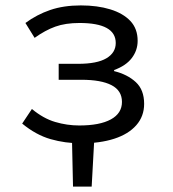

<svg xmlns="http://www.w3.org/2000/svg" viewBox="-20 -518 640 710"><path d="M250 172 246 -10H329L319 172ZM280 12Q221 12 167 -3.5Q113 -19 62 -61L98 -115Q140 -80 184 -67Q228 -54 273 -54Q349 -54 390 -76.5Q431 -99 431 -141Q431 -183 392.5 -203Q354 -223 281 -223H197V-282H269Q339 -282 373.5 -302.5Q408 -323 408 -359Q408 -396 374.5 -414.5Q341 -433 274 -433Q222 -433 184.5 -419.5Q147 -406 108 -378L74 -433Q116 -464 165.5 -481Q215 -498 279 -498Q340 -498 387.5 -483.5Q435 -469 462 -440.5Q489 -412 489 -367Q489 -332 467.5 -303.5Q446 -275 402 -259V-255Q451 -243 482 -214.5Q513 -186 513 -134Q513 -88 484 -55Q455 -22 402.5 -5Q350 12 280 12Z"/></svg>

Font: Source Code Pro
Style: Regular
Weight: 400
Monospace: yes
Designer: Paul D. Hunt, Teo Tuominen
Foundry: Adobe Systems Incorporated
Version: Version 1.018;hotconv 1.0.116;makeotfexe 2.5.65601